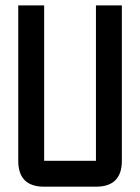

<svg xmlns="http://www.w3.org/2000/svg" viewBox="-20 -704 528 724"><path d="M341.8 -683.6H439.5V-97.7Q439.5 0 341.8 0H146.5Q48.8 0 48.8 -97.7V-683.6H146.5V-97.7H341.8Z"/></svg>

Font: BabelStone Runic Short Twig
Style: Regular
Weight: 400
Designer: Andrew West
Foundry: BabelStone
Version: Version 3.003;March 14, 2022